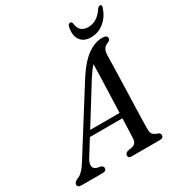

<svg xmlns="http://www.w3.org/2000/svg" viewBox="-237 -1022 1083 1159"><g transform="rotate(-30 304.0 -442.5)"><path d="M114.5 -119.5Q96 -88.5 100.2 -69.5Q104.5 -50.5 125.5 -45L150 -40Q166 -34 166 -21Q166 0 139.5 0H-8Q-34.5 0 -34.5 -19.5Q-34 -35.5 -8 -47.5Q26.5 -57.5 67 -124L335.5 -551Q388 -633 440 -671Q492 -709 545 -709Q578.5 -709 578.5 -688Q578.5 -674 562 -667Q543 -661.5 532 -646.8Q521 -632 520 -603.5Q519.5 -580.5 518.5 -539.8Q517.5 -499 516 -448Q514.5 -397 512.8 -343Q511 -289 509.5 -239Q508 -189 507.2 -150.5Q506.5 -112 506.5 -92.5Q506.5 -70 515 -59.2Q523.5 -48.5 550.5 -39.5Q564 -33 564 -20.5Q564 0 538.5 0H339.5Q319 0 319 -18.5Q319 -33 338 -40.5L374.5 -47.5Q402 -55.5 403 -93Q404 -113 405.2 -148Q406.5 -183 408 -227H181.5ZM368.5 -527.5 204.5 -263.5H409.5Q411.5 -321.5 413.8 -383.8Q416 -446 417.8 -502.2Q419.5 -558.5 420.5 -597.5Q410 -586.5 397.2 -569.5Q384.5 -552.5 368.5 -527.5ZM506.5 -806.5Q569 -806.5 611.5 -872.5Q621.5 -885 630.5 -885Q646 -885 639 -864Q621 -809.5 580.8 -777Q540.5 -744.5 490.5 -744.5Q440 -744.5 417 -777Q394 -809.5 405 -864.5Q408.5 -885 424 -885Q433 -885 436.5 -872.5Q440.5 -837.5 458 -822Q475.5 -806.5 506.5 -806.5Z"/></g></svg>

Font: Fraunces 72pt S050
Style: Italic
Weight: 400
Italic angle: -16°
Version: Version 1.000; ttfautohint (v1.8.3)